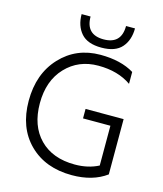

<svg xmlns="http://www.w3.org/2000/svg" viewBox="-128 -974 917 1077"><g transform="rotate(15 330.5 -435.5)"><path d="M521 -879Q521 -811 484 -768.5Q447 -726 366 -726Q285 -726 248 -768.5Q211 -811 211 -879H263Q263 -774 366 -774Q469 -774 469 -879ZM391 8Q237 8 143.5 -84.5Q50 -177 50 -333.5Q50 -490 141.5 -588Q233 -686 373 -686Q492 -686 569 -639V-570Q492 -624 377.5 -624Q263 -624 188.5 -545.5Q114 -467 114 -336Q114 -205 188 -129.5Q262 -54 392 -54Q469 -54 529 -85V-316H370V-371H591V-50Q512 8 391 8Z"/></g></svg>

Font: Hind Mysuru Light
Style: Regular
Weight: 300
Designer: Manushi Parikh, Hitesh Malaviya
Foundry: Indian Type Foundry
Version: Version 0.703;PS 1.0;hotconv 1.0.86;makeotf.lib2.5.63406